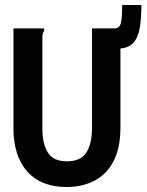

<svg xmlns="http://www.w3.org/2000/svg" viewBox="-20 -737 590 770"><path d="M247 13Q145 13 89.5 -49Q34 -111 34 -223V-623H157V-613Q152 -607 151 -600Q150 -593 150 -576V-222Q150 -160 172 -125Q194 -90 248 -90Q304 -90 326.5 -125.5Q349 -161 349 -225V-623H463V-226Q463 -144 435.5 -91Q408 -38 359 -12.5Q310 13 247 13ZM450 -542 439 -623Q460 -623 465 -645.5Q470 -668 470 -717H547Q547 -665 540.5 -625.5Q534 -586 513.5 -564Q493 -542 450 -542Z"/></svg>

Font: Inconsolata SemiExpanded ExtraBold
Style: Regular
Weight: 800
Width: 6
Monospace: yes
Designer: Raph Levien, Cyreal, Brenton Simpson
Foundry: Raph Levien, Cyreal, Google
Version: Version 3.001; ttfautohint (v1.8.2.53-6de2)